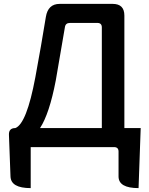

<svg xmlns="http://www.w3.org/2000/svg" viewBox="-20 -757 768 988"><path d="M340 -639Q317 -639 314 -617L267 -343Q234 -171 186 -98H504V-616Q504 -639 481 -639ZM138 0V211Q36 211 34 151L26 -64Q25 -98 59 -98Q117 -120 162 -360Q192 -522 216 -670Q227 -737 287 -737H560Q620 -737 620 -677V-98H704L693 211Q590 211 590 151V23Q590 0 567 0Z"/></svg>

Font: Swei Half Moon CJK TC
Style: Medium
Weight: 500
Version: Version 2.125